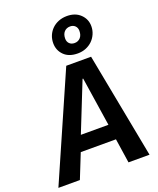

<svg xmlns="http://www.w3.org/2000/svg" viewBox="-217 -1081 974 1184"><g transform="rotate(-20 270.0 -489.0)"><path d="M393 -160H162L98 0H-43L260 -691H423L555 0H417ZM199 -260H380L331 -581H327ZM357 -805Q380 -805 395 -821Q410 -837 410 -866Q410 -886 397.5 -898.5Q385 -911 365 -911Q341 -911 326 -895Q311 -879 311 -850Q311 -830 323.5 -817.5Q336 -805 357 -805ZM354 -738Q296 -738 264 -770Q232 -802 232 -849Q232 -876 242 -899.5Q252 -923 270 -940.5Q288 -958 313 -968Q338 -978 368 -978Q423 -978 456 -946Q489 -914 489 -868Q489 -841 478.5 -817Q468 -793 450 -775.5Q432 -758 407.5 -748Q383 -738 354 -738Z"/></g></svg>

Font: Xgbmvzvtohvqztyvzapvmeyoton
Style: Regular
Weight: 500
Italic angle: -8°
Designer: Carrois Corporate & Edenspiekermann
Foundry: Carrois Corporate GbR & Edenspiekermann AG
Version: Version 2.001